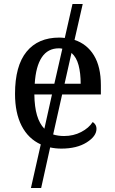

<svg xmlns="http://www.w3.org/2000/svg" viewBox="-20 -734 575 961"><path d="M231 3.9 186 207H134.8L184.1 -11.2Q121.6 -39.6 88.4 -104Q55.2 -168.5 55.2 -264.2Q55.2 -404.3 112.8 -475.1Q170.4 -545.9 276.9 -545.9Q283.7 -545.9 290.5 -545.4Q297.4 -544.9 304.2 -543.9L342.8 -713.9H394L353 -534.2Q415.5 -513.7 450.2 -456.8Q484.9 -399.9 484.9 -307.1V-261.2H291L246.1 -61Q258.3 -57.1 272 -55.2Q285.6 -53.2 300.8 -53.2Q347.7 -53.2 386.2 -73.2Q424.8 -93.3 443.8 -123Q450.7 -120.1 456.8 -110.8Q462.9 -101.6 462.9 -88.9Q462.9 -52.2 413.8 -21.2Q364.7 9.8 287.1 9.8Q257.8 9.8 231 3.9ZM292 -490.2Q288.1 -491.2 283.7 -491.7Q279.3 -492.2 274.9 -492.2Q219.2 -492.2 189.2 -447Q159.2 -401.9 153.8 -314.9H252ZM151.9 -261.2Q152.8 -198.7 165.3 -156.7Q177.7 -114.7 202.1 -89.8L240.2 -261.2ZM383.8 -314.9Q383.8 -367.7 373.3 -407.5Q362.8 -447.3 337.9 -469.2L303.2 -314.9Z"/></svg>

Font: Noto Serif
Style: Regular
Weight: 400
Designer: Monotype Design team
Foundry: Monotype Imaging Inc.
Version: Version 1.02